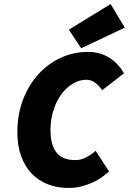

<svg xmlns="http://www.w3.org/2000/svg" viewBox="-20 -919 640 951"><path d="M320 12Q263 12 216 -6.5Q169 -25 136 -60Q103 -95 84.5 -146.5Q66 -198 66 -264Q66 -351 93.5 -424Q121 -497 169 -550Q217 -603 280.5 -632.5Q344 -662 416 -662Q473 -662 519 -634.5Q565 -607 594 -556L486 -472Q451 -524 408 -524Q373 -524 340.5 -504.5Q308 -485 283.5 -451.5Q259 -418 244.5 -372Q230 -326 230 -274Q230 -203 259 -164.5Q288 -126 354 -126Q380 -126 405.5 -139Q431 -152 454 -172L520 -70Q506 -57 486 -42.5Q466 -28 440.5 -16Q415 -4 384.5 4Q354 12 320 12ZM382 -680 321 -772 528 -899 598 -782Z"/></svg>

Font: Source Code Pro Black
Style: Italic
Weight: 900
Italic angle: -11°
Monospace: yes
Designer: Paul D. Hunt, Teo Tuominen
Foundry: Adobe Systems Incorporated
Version: Version 1.050;PS 1.000;hotconv 16.6.51;makeotf.lib2.5.65220